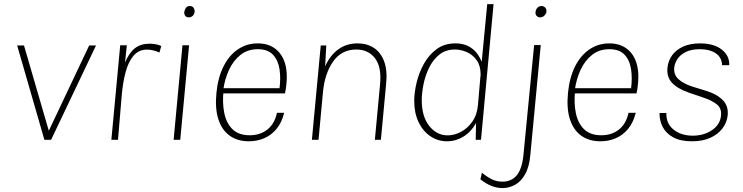

<svg xmlns="http://www.w3.org/2000/svg" viewBox="-20 -696 3699 956"><path d="M65.5 -469.5H99.5L223 -45L424 -469.5H458L234.5 0H201Z M534.5 0 578.5 -470.5H611.5L602.5 -384.5Q623 -433.5 652 -456Q681 -478.5 725 -478.5Q736.5 -478.5 752.5 -476.2Q768.5 -474 783 -467L774 -434.5Q759 -441 743.5 -445Q728 -449 712.5 -449Q670.5 -449 644.8 -418.5Q619 -388 605.2 -336.2Q591.5 -284.5 586 -219.5L567.5 0Z M920 -609.5Q908 -609.5 902.2 -617.5Q896.5 -625.5 897.5 -636.5Q898.5 -645.5 905 -655.8Q911.5 -666 925.5 -666Q938 -666 944 -657Q950 -648 949 -636.5Q947.5 -624 939.2 -616.8Q931 -609.5 920 -609.5ZM844.5 0 888.5 -470.5H921.5L877.5 0Z M1219 7.5Q1163 7.5 1124 -20.2Q1085 -48 1067.5 -101.5Q1050 -155 1057.5 -232.5Q1065 -309.5 1092.8 -365Q1120.5 -420.5 1164.5 -450.2Q1208.5 -480 1263.5 -480Q1299 -480 1325.8 -468Q1352.5 -456 1371 -434Q1389.5 -412 1398.8 -381.8Q1408 -351.5 1408 -315Q1408 -297.5 1405.8 -274.8Q1403.5 -252 1399 -231H1068.5L1093 -245Q1086.5 -183.5 1096.8 -133Q1107 -82.5 1137.8 -52.5Q1168.5 -22.5 1223.5 -22.5Q1275.5 -22.5 1311.5 -51.2Q1347.5 -80 1359 -134.5H1395Q1383 -85.5 1356.8 -54Q1330.5 -22.5 1295 -7.5Q1259.5 7.5 1219 7.5ZM1092 -251 1074.5 -257H1396L1371.5 -254.5Q1378.5 -306.5 1371.8 -351.2Q1365 -396 1339.2 -423.5Q1313.5 -451 1263.5 -451Q1213 -451 1177.2 -422.5Q1141.5 -394 1120.5 -348.5Q1099.5 -303 1092 -251Z M1533 0 1577 -469.5H1604.5L1599 -365.5Q1623 -420 1664 -450Q1705 -480 1760 -480Q1808 -480 1842.5 -457Q1877 -434 1893.2 -388.8Q1909.5 -343.5 1902.5 -277.5L1876.5 0H1846.5L1872.5 -277.5Q1880.5 -363 1847 -406.2Q1813.5 -449.5 1754 -449.5Q1680.5 -449.5 1638.5 -389.5Q1596.5 -329.5 1588 -236L1566 0Z M2206 7.5Q2160 7.5 2122.8 -17.8Q2085.5 -43 2064 -88.2Q2042.5 -133.5 2042.5 -193.5Q2042.5 -234 2054 -283.2Q2065.5 -332.5 2090 -377.2Q2114.5 -422 2153.5 -451Q2192.5 -480 2248 -480Q2295.5 -480 2328.2 -456.2Q2361 -432.5 2378.5 -388.5L2406 -675.5H2437.5L2375 0H2348.5L2350.5 -83.5Q2326 -39.5 2287.8 -16Q2249.5 7.5 2206 7.5ZM2209 -22Q2241.5 -22 2274.8 -39.2Q2308 -56.5 2332 -90.8Q2356 -125 2360 -175.5L2372 -314.5Q2372.5 -319.5 2372.8 -320Q2373 -320.5 2373 -326Q2373 -368.5 2353.8 -395.8Q2334.5 -423 2305 -436.2Q2275.5 -449.5 2245 -449.5Q2199 -449.5 2167.2 -423.8Q2135.5 -398 2116.2 -358.2Q2097 -318.5 2088.5 -275.2Q2080 -232 2080 -197Q2080 -116 2117.2 -69Q2154.5 -22 2209 -22Z M2669.5 -609.5Q2660 -609.5 2652.5 -616.5Q2645 -623.5 2646.5 -636.5Q2648 -649.5 2656.2 -657.8Q2664.5 -666 2676 -666Q2687.5 -666 2695 -657.8Q2702.5 -649.5 2700.5 -636.5Q2699 -626.5 2690.2 -618Q2681.5 -609.5 2669.5 -609.5ZM2482 240.5Q2454.5 240.5 2427.2 229.8Q2400 219 2372 197L2379.5 164Q2406.5 186 2430.2 197.2Q2454 208.5 2481.5 208.5Q2526 208.5 2552.2 177.8Q2578.5 147 2586 79L2639.5 -471.5H2672.5L2620.5 77Q2615 136.5 2594.2 172.5Q2573.5 208.5 2544 224.5Q2514.5 240.5 2482 240.5Z M2969.5 7.5Q2913.5 7.5 2874.5 -20.2Q2835.5 -48 2818 -101.5Q2800.5 -155 2808 -232.5Q2815.5 -309.5 2843.2 -365Q2871 -420.5 2915 -450.2Q2959 -480 3014 -480Q3049.5 -480 3076.2 -468Q3103 -456 3121.5 -434Q3140 -412 3149.2 -381.8Q3158.5 -351.5 3158.5 -315Q3158.5 -297.5 3156.2 -274.8Q3154 -252 3149.5 -231H2819L2843.5 -245Q2837 -183.5 2847.2 -133Q2857.5 -82.5 2888.2 -52.5Q2919 -22.5 2974 -22.5Q3026 -22.5 3062 -51.2Q3098 -80 3109.5 -134.5H3145.5Q3133.5 -85.5 3107.2 -54Q3081 -22.5 3045.5 -7.5Q3010 7.5 2969.5 7.5ZM2842.5 -251 2825 -257H3146.5L3122 -254.5Q3129 -306.5 3122.2 -351.2Q3115.5 -396 3089.8 -423.5Q3064 -451 3014 -451Q2963.5 -451 2927.8 -422.5Q2892 -394 2871 -348.5Q2850 -303 2842.5 -251Z M3425 7.5Q3367.5 7.5 3331.5 -12.5Q3295.5 -32.5 3279.2 -64.8Q3263 -97 3264 -133.5H3298Q3296 -81 3333.8 -50.8Q3371.5 -20.5 3429 -20.5Q3484 -20.5 3524.5 -47.5Q3565 -74.5 3570 -119.5Q3574 -156 3550 -175.8Q3526 -195.5 3480 -211L3410.5 -234.5Q3355 -253.5 3326.8 -283Q3298.5 -312.5 3303.5 -360Q3307.5 -395 3327.5 -422Q3347.5 -449 3382.5 -464.5Q3417.5 -480 3465.5 -480Q3534.5 -480 3573.8 -449.2Q3613 -418.5 3611 -371.5H3575.5Q3573.5 -411.5 3543.2 -431.2Q3513 -451 3465 -451Q3422.5 -451 3395.2 -437.5Q3368 -424 3354.2 -403.8Q3340.5 -383.5 3337.5 -362.5Q3332.5 -326 3357.5 -302.5Q3382.5 -279 3428.5 -264.5L3493.5 -244.5Q3550 -227.5 3579.2 -197.2Q3608.5 -167 3603 -119.5Q3599 -85.5 3577.2 -56.5Q3555.5 -27.5 3517.2 -10Q3479 7.5 3425 7.5Z"/></svg>

Font: Karla ExtraLight
Style: Italic
Weight: 250
Italic angle: -8°
Designer: Jonathan Pinhorn
Version: Version 2.004;gftools[0.9.33]